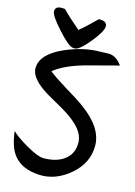

<svg xmlns="http://www.w3.org/2000/svg" viewBox="-146 -1042 819 1163"><g transform="rotate(15 263.0 -461.0)"><path d="M130 -580Q169 -549 246 -502Q330 -452 364 -426Q503 -325 503 -212Q503 -104 413.5 -27Q324 50 219 45Q109 39 58 -27Q20 -76 9 -173Q41 -141 109 -102Q184 -59 219 -59Q296 -59 344 -92Q400 -130 400 -203Q400 -254 354 -302Q320 -338 253 -378Q201 -407 149 -437Q32 -507 32 -573Q32 -662 169 -722Q282 -771 385 -771Q394 -771 412 -772Q430 -773 438 -773Q484 -773 522 -721Q419 -694 317 -667Q191 -631 130 -580ZM51 -935Q51 -967 91 -967Q94 -967 112 -966Q144 -931 223 -864Q260 -893 326 -959H331Q378 -960 378 -927Q378 -896 318.5 -823Q259 -750 230 -750Q221 -750 213 -752Q186 -759 118.5 -834Q51 -909 51 -935Z"/></g></svg>

Font: Wortlaut AH
Style: SemiBold
Weight: 600
Designer: Andreas Höfeld
Foundry: Fontgrube AH
Version: Version 2.59